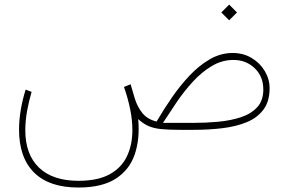

<svg xmlns="http://www.w3.org/2000/svg" viewBox="-20 -566 1258 837"><path d="M979 -545.9 1013.2 -511.7 979 -477.5 944.8 -511.7ZM321.8 251.5Q194.3 251.5 128.7 186.3Q63 121.1 63 -1.5Q63 -43 70.6 -87.4Q78.1 -131.8 91.8 -175.3L117.7 -165.5Q106 -125 98.1 -82.5Q90.3 -40 90.3 1.5Q90.3 107.4 150.1 164.8Q210 222.2 321.8 222.2Q407.7 222.2 459.2 193.1Q510.7 164.1 533.9 114.3Q557.1 64.5 557.1 1.5Q557.1 -42 547.4 -90.1Q537.6 -138.2 520.5 -187L549.3 -198.7L567.9 -135.7Q579.6 -98.6 601.3 -72.3Q623 -45.9 662.6 -36.1Q692.9 -87.9 729 -140.4Q765.1 -192.9 806.9 -237.1Q848.6 -281.2 895.5 -308.1Q942.4 -335 994.1 -335Q1041 -335 1077.4 -313Q1113.8 -291 1134.5 -255.9Q1155.3 -220.7 1155.3 -181.2Q1155.3 -124 1128.4 -88.1Q1101.6 -52.2 1055.2 -33.2Q1008.8 -14.2 949.2 -7.1Q889.6 0 824.2 0H764.2Q715.3 0 683.1 -3.2Q650.9 -6.3 627.7 -16.4Q604.5 -26.4 582.5 -46.9Q590.3 39.1 567.6 106.4Q544.9 173.8 485.1 212.6Q425.3 251.5 321.8 251.5ZM997.6 -304.7Q947.8 -304.7 903.6 -278.3Q859.4 -252 821 -210.2Q782.7 -168.5 750.2 -120.6Q717.8 -72.8 690.4 -30.3H822.3Q876.5 -30.3 930.4 -35.2Q984.4 -40 1029.3 -54.7Q1074.2 -69.3 1101.1 -98.4Q1127.9 -127.4 1127.9 -175.8Q1127.9 -232.4 1090.3 -268.6Q1052.7 -304.7 997.6 -304.7Z"/></svg>

Font: Vazirmatn FD Thin
Style: Regular
Weight: 100
Designer: Saber Rastikerdar
Foundry: Saber Rastikerdar
Version: Version 33.003